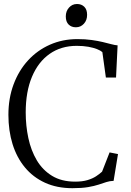

<svg xmlns="http://www.w3.org/2000/svg" viewBox="-20 -952 668 982"><path d="M350.5 10.5Q271 10.5 210 -17.5Q149 -45.5 107.2 -96Q65.5 -146.5 44.2 -215Q23 -283.5 23 -364.5Q23 -449.5 49.5 -520.5Q76 -591.5 123.5 -643.2Q171 -695 235.5 -723.5Q300 -752 376 -752Q416 -752 448.2 -747.5Q480.5 -743 505.5 -737Q530.5 -731 549.2 -726Q568 -721 581.5 -720L573.5 -555.5H521.5L503.5 -685.5Q494.5 -693.5 476.2 -700.8Q458 -708 431.8 -712.8Q405.5 -717.5 372.5 -717.5Q292.5 -717.5 234 -676.5Q175.5 -635.5 143.5 -559.2Q111.5 -483 111.5 -377Q111.5 -309 125 -245.8Q138.5 -182.5 168.2 -132.2Q198 -82 246.5 -52.5Q295 -23 364.5 -23Q401.5 -23 427.2 -30.8Q453 -38.5 471 -50.2Q489 -62 502 -74L540.5 -172.5L583.5 -164L561 -27Q541.5 -26.5 524 -20.8Q506.5 -15 484.5 -7.8Q462.5 -0.5 430.5 5Q398.5 10.5 350.5 10.5ZM367.5 -812.5Q345.5 -812.5 331 -826.5Q316.5 -840.5 316.5 -868Q316.5 -895 333 -913.2Q349.5 -931.5 373.5 -931.5H374.5Q396.5 -931.5 411 -917.5Q425.5 -903.5 425.5 -876Q425.5 -848.5 409 -830.5Q392.5 -812.5 368.5 -812.5Z"/></svg>

Font: Merriweather 96pt Light
Style: Regular
Weight: 300
Version: Version 2.100